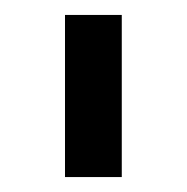

<svg xmlns="http://www.w3.org/2000/svg" viewBox="-20 -738 250 257"><path d="M67 -501H143V-718H67Z"/></svg>

Font: FIGSv2-sans-serif Medium
Style: Regular
Weight: 500
Designer: Matt McInerney, Pablo Impallari, Rodrigo Fuenzalida,Mirko Velimirovic
Foundry: Matt McInerney, Pablo Impallari, Rodrigo Fuenzalida
Version: Version 4.021;hotconv 1.0.109;makeotfexe 2.5.65596